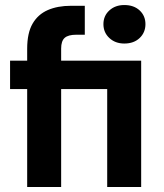

<svg xmlns="http://www.w3.org/2000/svg" viewBox="-20 -743 651 763"><path d="M88 0V-389H20V-502H88V-549Q88 -612 109.5 -649Q131 -686 170 -703Q209 -720 262 -720H317V-605H283Q251 -605 237 -592.5Q223 -580 223 -550V-502H541V0H406V-389H223V0ZM474 -570Q438 -570 414.5 -592Q391 -614 391 -647Q391 -680 414.5 -701.5Q438 -723 474 -723Q512 -723 535 -701.5Q558 -680 558 -647Q558 -614 535 -592Q512 -570 474 -570Z"/></svg>

Font: DM Sans 16pt
Style: Bold
Weight: 700
Version: Version 4.004;gftools[0.9.30]